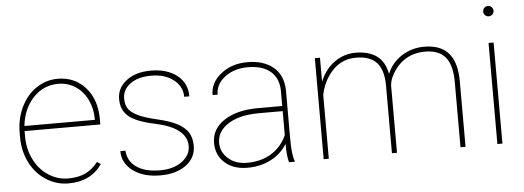

<svg xmlns="http://www.w3.org/2000/svg" viewBox="-48 -856 2729 1000"><g transform="rotate(-5 1316.0 -356.0)"><path d="M273.9 9.8Q210 9.8 156.5 -24.7Q103 -59.1 72.8 -119.1Q42.5 -179.2 42.5 -252.4V-274.4Q42.5 -347.7 71.8 -408.7Q101.1 -469.7 152.3 -503.9Q203.6 -538.1 264.2 -538.1Q352.5 -538.1 408.7 -475.1Q464.8 -412.1 464.8 -309.6V-281.7H68.8V-252.9Q68.8 -188.5 95.9 -133.5Q123 -78.6 170.7 -47.4Q218.3 -16.1 273.9 -16.1Q327.1 -16.1 364.5 -33.9Q401.9 -51.8 430.7 -88.9L449.2 -75.7Q390.1 9.8 273.9 9.8ZM264.2 -511.7Q187 -511.7 133.3 -454.3Q79.6 -397 70.3 -308.1H438.5V-314.5Q438.5 -368.2 415.8 -414.3Q393.1 -460.4 353.3 -486.1Q313.5 -511.7 264.2 -511.7Z M913.6 -129.4Q913.6 -225.6 749.5 -260.3Q650.9 -281.2 612.3 -314.2Q573.7 -347.2 573.7 -404.8Q573.7 -462.9 622.8 -500.5Q671.9 -538.1 750.5 -538.1Q835.9 -538.1 887.7 -497.3Q939.5 -456.5 939.5 -387.2H912.6Q912.6 -440.4 867.7 -476.1Q822.8 -511.7 750.5 -511.7Q681.2 -511.7 640.6 -481.4Q600.1 -451.2 600.1 -405.8Q600.1 -370.1 615.2 -349.9Q630.4 -329.6 664.6 -313.2Q698.7 -296.9 764.2 -281.7Q829.6 -266.6 867.7 -246.1Q905.8 -225.6 922.9 -197.5Q939.9 -169.4 939.9 -128.9Q939.9 -66.4 888.7 -28.3Q837.4 9.8 754.4 9.8Q665.5 9.8 611.1 -30.5Q556.6 -70.8 556.6 -134.3H583Q586.9 -78.6 632.1 -47.6Q677.2 -16.6 754.4 -16.6Q825.2 -16.6 869.4 -49.6Q913.6 -82.5 913.6 -129.4Z M1426.8 0Q1417 -33.7 1417 -96.7Q1385.7 -45.9 1331.5 -18.1Q1277.3 9.8 1209 9.8Q1135.7 9.8 1091.1 -30Q1046.4 -69.8 1046.4 -133.8Q1046.4 -206.5 1112.1 -250.2Q1177.7 -293.9 1286.6 -294.9H1417V-372.1Q1417 -438.5 1375.2 -475.1Q1333.5 -511.7 1255.9 -511.7Q1183.6 -511.7 1135.3 -474.6Q1086.9 -437.5 1086.9 -382.8L1060.5 -383.8Q1060.5 -448.2 1117.2 -493.2Q1173.8 -538.1 1255.9 -538.1Q1341.3 -538.1 1391.6 -495.4Q1441.9 -452.6 1443.4 -375V-122.6Q1443.4 -35.6 1457 -4.4V0ZM1209 -16.1Q1283.2 -16.1 1336.7 -49.3Q1390.1 -82.5 1417 -142.6V-268.1H1294.9Q1181.6 -268.1 1121.6 -223.1Q1072.8 -186.5 1072.8 -131.8Q1072.8 -83.5 1111.3 -49.8Q1149.9 -16.1 1209 -16.1Z M1991.2 0H1964.8V-355Q1964.4 -434.6 1929.9 -473.4Q1895.5 -512.2 1820.3 -512.2Q1733.4 -512.2 1678.2 -435.5Q1645.5 -389.6 1634.8 -334V0H1607.9V-528.3H1634.8V-403.3Q1661.6 -467.8 1711.4 -502.9Q1761.2 -538.1 1821.8 -538.1Q1888.2 -538.1 1930.4 -508.8Q1972.7 -479.5 1985.8 -413.1Q2009.3 -470.2 2062 -504.2Q2114.7 -538.1 2180.2 -538.1Q2265.6 -538.1 2307.4 -489.7Q2349.1 -441.4 2349.6 -344.7V0H2323.2V-342.8Q2323.2 -429.7 2288.3 -471.4Q2253.4 -513.2 2178.7 -512.2Q2082.5 -510.7 2026.4 -435.5Q1994.1 -392.1 1991.2 -351.6Z M2542.5 0H2516.1V-528.3H2542.5ZM2502.4 -693.4Q2502.4 -704.6 2510.3 -712.6Q2518.1 -720.7 2529.3 -720.7Q2540.5 -720.7 2548.6 -712.6Q2556.6 -704.6 2556.6 -693.4Q2556.6 -682.1 2548.6 -674.3Q2540.5 -666.5 2529.3 -666.5Q2518.1 -666.5 2510.3 -674.3Q2502.4 -682.1 2502.4 -693.4Z"/></g></svg>

Font: RobotoDraft Thin
Style: Regular
Weight: 250
Version: Version 2.001153; 2014